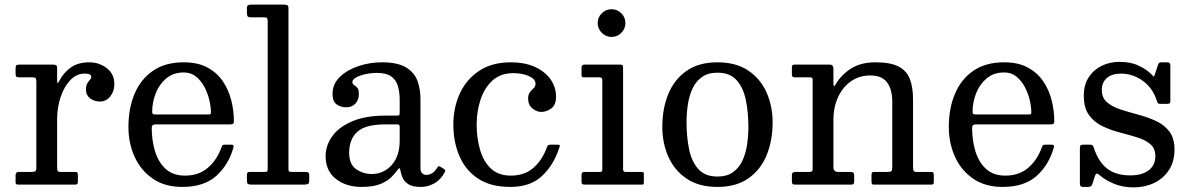

<svg xmlns="http://www.w3.org/2000/svg" viewBox="-20 -800 5160 832"><path d="M137.5 -446V-72.5C137.5 -65.2 136 -60.4 133 -58.2C130 -56.1 124.7 -55 117 -55H61.5C52.2 -55 47.5 -50.3 47.5 -41V-9.5C47.5 -5.2 48.8 -2.5 51.2 -1.5C53.8 -0.5 57.2 0 61.5 0H304.5C310.2 0 313.8 -1.1 315.2 -3.2C316.8 -5.4 317.5 -9.5 317.5 -15.5V-38C317.5 -44.3 316.9 -48.8 315.8 -51.2C314.6 -53.8 310.8 -55 304.5 -55H243.5C235.8 -55 231.2 -56.5 229.8 -59.5C228.2 -62.5 227.5 -67.8 227.5 -75.5V-283C227.5 -317.3 232.6 -349.6 242.8 -379.8C252.9 -409.9 266.9 -434.3 284.8 -453C302.6 -471.7 322.8 -481 345.5 -481C357.5 -481 365.5 -479.8 369.5 -477.2C373.5 -474.8 375.5 -471 375.5 -466C375.5 -462 373.6 -458.1 369.8 -454.2C365.9 -450.4 362.1 -445.2 358.2 -438.8C354.4 -432.2 352.5 -423 352.5 -411C352.5 -395.7 358.4 -383.3 370.2 -374C382.1 -364.7 396.5 -360 413.5 -360C431.2 -360 445.9 -367.4 457.8 -382.2C469.6 -397.1 475.5 -415 475.5 -436C475.5 -465 464.5 -487.9 442.5 -504.8C420.5 -521.6 395.5 -530 367.5 -530C334.8 -530 308.1 -522.6 287.2 -507.8C266.4 -492.9 250 -474.2 238 -451.5C233.7 -443.2 230.8 -439.3 229.5 -440C228.2 -440.7 227.5 -445.2 227.5 -453.5V-506C227.5 -512.3 225.9 -516.2 222.8 -517.8C219.6 -519.2 215.2 -520 209.5 -520H63.5C56.5 -520 52.1 -518.8 50.2 -516.5C48.4 -514.2 47.5 -509.5 47.5 -502.5V-484C47.5 -476.7 48.2 -471.7 49.5 -469C50.8 -466.3 55.2 -465 62.5 -465H119.5C127.2 -465 132.1 -463.8 134.2 -461.5C136.4 -459.2 137.5 -454 137.5 -446Z M536.5 -250C536.5 -203.3 545.4 -160.2 563.2 -120.8C581.1 -81.2 607.3 -49.6 642 -25.8C676.7 -1.9 719.2 10 769.5 10C832.8 10 882.2 -6.1 917.8 -38.2C953.2 -70.4 978 -111.8 992 -162.5C994 -169.5 990.7 -173 982 -173H953C948 -173 944.8 -171.9 943.5 -169.8C942.2 -167.6 940.8 -164.7 939.5 -161C926.2 -124.3 906.4 -94.8 880.2 -72.5C854.1 -50.2 821.2 -39 781.5 -39C747.2 -39 719.4 -48.6 698.2 -67.8C677.1 -86.9 661.7 -112.3 652 -144C642.3 -175.7 637.5 -209.8 637.5 -246.5C637.5 -256.2 643 -261 654 -261H975.5C982.5 -261 987.2 -261.8 989.8 -263.2C992.2 -264.8 993.5 -268.8 993.5 -275.5C993.5 -305.2 989.8 -335 982.2 -365C974.8 -395 962.7 -422.4 946 -447.2C929.3 -472.1 907.1 -492.1 879.2 -507.2C851.4 -522.4 817.2 -530 776.5 -530C722.8 -530 678.2 -517.8 642.8 -493.2C607.2 -468.8 580.7 -435.4 563 -393.2C545.3 -351.1 536.5 -303.3 536.5 -250ZM653.5 -304C647.5 -304 643.7 -304.8 642 -306.5C640.3 -308.2 639.5 -311.5 639.5 -316.5C639.5 -342.8 644.5 -369 654.5 -395C664.5 -421 679.7 -442.7 700 -460C720.3 -477.3 745.8 -486 776.5 -486C796.8 -486 814.3 -480.2 829 -468.5C843.7 -456.8 855.8 -441.9 865.5 -423.8C875.2 -405.6 882.3 -386.6 887 -366.8C891.7 -346.9 894 -328.7 894 -312C894 -308.7 893.2 -306.5 891.8 -305.5C890.2 -304.5 886.2 -304 879.5 -304Z M1121.5 -725C1129.2 -725 1134.2 -724 1136.5 -722C1138.8 -720 1140 -715.3 1140 -708V-72C1140 -64 1139.4 -59.2 1138.2 -57.5C1137.1 -55.8 1132.5 -55 1124.5 -55H1062.5C1056.5 -55 1052.9 -53.7 1051.8 -51C1050.6 -48.3 1050 -44 1050 -38V-18C1050 -10 1051.4 -5 1054.2 -3C1057.1 -1 1062.2 0 1069.5 0H1296.5C1305.2 0 1311.2 -1 1314.8 -3C1318.2 -5 1320 -10.7 1320 -20V-42C1320 -50.7 1315.5 -55 1306.5 -55H1245.5C1236.2 -55 1231.2 -56.5 1230.8 -59.5C1230.2 -62.5 1230 -68.3 1230 -77V-762C1230 -770.7 1228.4 -775.8 1225.2 -777.5C1222.1 -779.2 1216.2 -780 1207.5 -780H1070.5C1064.2 -780 1059.2 -779.2 1055.5 -777.8C1051.8 -776.2 1050 -772 1050 -765V-746C1050 -739 1050.8 -733.8 1052.5 -730.2C1054.2 -726.8 1058.8 -725 1066.5 -725Z M1391 -123C1391 -81 1405.8 -48.3 1435.2 -25C1464.8 -1.7 1501.7 10 1546 10C1581.3 10 1609.3 5.6 1630 -3.2C1650.7 -12.1 1666.3 -22.2 1677 -33.5C1687.7 -44.8 1695.7 -54.2 1701 -61.5C1705.7 -67.8 1708.9 -71 1710.8 -71C1712.6 -71 1714 -68 1715 -62C1716.3 -54 1719.1 -44.3 1723.2 -33C1727.4 -21.7 1735.6 -11.7 1747.8 -3C1759.9 5.7 1778.5 10 1803.5 10H1804C1824.3 10 1843.8 4.8 1862.5 -5.8C1881.2 -16.2 1896.3 -32.7 1908 -55C1910.3 -60.3 1909.3 -64.3 1905 -67L1887 -78C1882.7 -81.3 1878.8 -80.2 1875.5 -74.5C1866.8 -60.8 1858.5 -52 1850.5 -48C1842.5 -44 1835 -42 1828 -42C1821 -42 1814.9 -44.3 1809.8 -49C1804.6 -53.7 1802 -61 1802 -71V-372C1802 -399 1797.8 -424.6 1789.2 -448.8C1780.8 -472.9 1764.4 -492.5 1740.2 -507.5C1716.1 -522.5 1680.7 -530 1634 -530C1600.3 -530 1567.2 -524.7 1534.5 -514C1501.8 -503.3 1474.8 -487.8 1453.2 -467.2C1431.8 -446.8 1421 -422 1421 -393C1421 -371 1427 -355.8 1439 -347.5C1451 -339.2 1464.7 -335 1480 -335C1497 -335 1510.4 -340.4 1520.2 -351.2C1530.1 -362.1 1535 -376 1535 -393C1535 -406 1532.7 -415 1528 -420C1523.3 -425 1518.7 -428.9 1514 -431.8C1509.3 -434.6 1507 -439 1507 -445C1507 -451.7 1512.2 -458 1522.5 -464C1532.8 -470 1546.2 -474.8 1562.5 -478.5C1578.8 -482.2 1596 -484 1614 -484C1640.7 -484 1661.1 -478.9 1675.2 -468.8C1689.4 -458.6 1699.1 -444.7 1704.2 -427C1709.4 -409.3 1712 -389.3 1712 -367V-312C1712 -306 1711.2 -302.3 1709.8 -301C1708.2 -299.7 1704.7 -299 1699 -299H1650C1592.7 -299 1544.8 -290.8 1506.5 -274.5C1468.2 -258.2 1439.3 -236.7 1420 -210C1400.7 -183.3 1391 -154.3 1391 -123ZM1493 -138C1493 -176.7 1504.7 -206.8 1528 -228.5C1551.3 -250.2 1592 -261 1650 -261H1702C1708.7 -261 1712 -257.7 1712 -251V-191C1712 -145.7 1700.3 -110.2 1677 -84.5C1653.7 -58.8 1625 -46 1591 -46C1566 -46 1543.4 -53 1523.2 -67C1503.1 -81 1493 -104.7 1493 -138Z M1944.5 -260C1944.5 -210 1953.2 -164.6 1970.8 -123.8C1988.2 -82.9 2015.2 -50.4 2051.5 -26.2C2087.8 -2.1 2134.5 10 2191.5 10C2250.2 10 2296.4 -6.2 2330.2 -38.8C2364.1 -71.2 2389 -113 2405 -164C2406.3 -167.7 2406.4 -170.1 2405.2 -171.2C2404.1 -172.4 2400.8 -173 2395.5 -173H2364.5C2359.8 -173 2356.7 -172.2 2355 -170.8C2353.3 -169.2 2351.8 -166.8 2350.5 -163.5C2337.5 -126.2 2318 -96.1 2292 -73.2C2266 -50.4 2233.2 -39 2193.5 -39C2157.2 -39 2128.2 -49.5 2106.5 -70.5C2084.8 -91.5 2069.2 -118.8 2059.8 -152.5C2050.2 -186.2 2045.5 -222 2045.5 -260C2045.5 -298 2051.1 -334 2062.2 -368C2073.4 -402 2090.7 -429.7 2114 -451C2137.3 -472.3 2167.2 -483 2203.5 -483C2230.5 -483 2253.4 -478.8 2272.2 -470.2C2291.1 -461.8 2300.5 -450.7 2300.5 -437C2300.5 -429.3 2297.8 -423 2292.5 -418C2287.2 -413 2281.8 -407.2 2276.5 -400.8C2271.2 -394.2 2268.5 -385 2268.5 -373C2268.5 -354.7 2274.7 -340.4 2287 -330.2C2299.3 -320.1 2312.2 -315 2325.5 -315C2340.2 -315 2354.5 -320 2368.5 -330C2382.5 -340 2389.5 -357 2389.5 -381C2389.5 -408.3 2381.7 -433.2 2366 -455.8C2350.3 -478.2 2327.8 -496.2 2298.5 -509.8C2269.2 -523.2 2234.2 -530 2193.5 -530C2139.8 -530 2094.5 -517.9 2057.5 -493.8C2020.5 -469.6 1992.4 -437.1 1973.2 -396.2C1954.1 -355.4 1944.5 -310 1944.5 -260Z M2570 -700C2570 -683.7 2575.9 -669.6 2587.8 -657.8C2599.6 -645.9 2613.7 -640 2630 -640C2646.7 -640 2660.8 -645.9 2672.5 -657.8C2684.2 -669.6 2690 -683.7 2690 -700C2690 -716.7 2684.2 -730.8 2672.5 -742.5C2660.8 -754.2 2646.7 -760 2630 -760C2613.7 -760 2599.6 -754.2 2587.8 -742.5C2575.9 -730.8 2570 -716.7 2570 -700ZM2578 -465C2586 -465 2590 -461 2590 -453V-69C2590 -63.7 2589.5 -60 2588.5 -58C2587.5 -56 2584.2 -55 2578.5 -55H2516.5C2510.5 -55 2506.2 -54.2 2503.8 -52.5C2501.2 -50.8 2500 -46.7 2500 -40V-12C2500 -6.7 2501.2 -3.3 2503.5 -2C2505.8 -0.7 2509.8 0 2515.5 0H2760.5C2765.2 0 2767.9 -0.8 2768.8 -2.5C2769.6 -4.2 2770 -7.3 2770 -12V-45C2770 -49.7 2769.2 -52.5 2767.5 -53.5C2765.8 -54.5 2762.7 -55 2758 -55H2690.5C2683.5 -55 2680 -59 2680 -67V-509.5C2680 -516.5 2676.8 -520 2670.5 -520H2512C2504 -520 2500 -515.7 2500 -507V-477C2500 -472 2500.5 -468.8 2501.5 -467.2C2502.5 -465.8 2505.5 -465 2510.5 -465Z M2850 -250C2850 -203.3 2858.8 -160.2 2876.2 -120.8C2893.8 -81.2 2920.2 -49.6 2955.5 -25.8C2990.8 -1.9 3035.3 10 3089 10C3142.7 10 3187.2 -2.2 3222.5 -26.8C3257.8 -51.2 3284.2 -84.6 3301.8 -126.8C3319.2 -168.9 3328 -216.7 3328 -270C3328 -316.7 3319.2 -359.8 3301.8 -399.2C3284.2 -438.8 3257.8 -470.4 3222.5 -494.2C3187.2 -518.1 3142.7 -530 3089 -530C3035.3 -530 2990.8 -517.8 2955.5 -493.2C2920.2 -468.8 2893.8 -435.4 2876.2 -393.2C2858.8 -351.1 2850 -303.3 2850 -250ZM2955 -270C2955 -296 2956.9 -321.8 2960.8 -347.2C2964.6 -372.8 2971.3 -395.8 2981 -416.5C2990.7 -437.2 3004.2 -453.8 3021.8 -466.2C3039.2 -478.8 3061.7 -485 3089 -485C3125.3 -485 3153.2 -474 3172.5 -452C3191.8 -430 3205.1 -401.2 3212.2 -365.5C3219.4 -329.8 3223 -291.3 3223 -250C3223 -224 3221.1 -198.2 3217.2 -172.8C3213.4 -147.2 3206.7 -124.2 3197 -103.5C3187.3 -82.8 3173.8 -66.2 3156.2 -53.8C3138.8 -41.2 3116.3 -35 3089 -35C3052.7 -35 3024.8 -46 3005.5 -68C2986.2 -90 2972.9 -118.8 2965.8 -154.5C2958.6 -190.2 2955 -228.7 2955 -270Z M3489.5 -465C3497.5 -465 3501.5 -462.2 3501.5 -456.5V-69C3501.5 -62.7 3500.3 -58.8 3498 -57.2C3495.7 -55.8 3491.2 -55 3484.5 -55H3429.5C3423.2 -55 3418.6 -54.1 3415.8 -52.2C3412.9 -50.4 3411.5 -46 3411.5 -39V-16C3411.5 -9.7 3412.3 -5.4 3414 -3.2C3415.7 -1.1 3419.5 0 3425.5 0H3667.5C3673.2 0 3676.9 -1 3678.8 -3C3680.6 -5 3681.5 -9 3681.5 -15V-38C3681.5 -45.3 3680.2 -50 3677.8 -52C3675.2 -54 3670.7 -55 3664 -55H3612.5C3598.5 -55 3591.5 -61.8 3591.5 -75.5V-283C3591.5 -317.3 3598 -348.9 3611 -377.8C3624 -406.6 3642.5 -429.7 3666.5 -447C3690.5 -464.3 3718.8 -473 3751.5 -473C3784.5 -473 3808.6 -463.1 3823.8 -443.2C3838.9 -423.4 3846.5 -395 3846.5 -358V-74.5C3846.5 -65.8 3845.2 -60.4 3842.5 -58.2C3839.8 -56.1 3834.5 -55 3826.5 -55H3769C3763.7 -55 3760.2 -54 3758.8 -52C3757.2 -50 3756.5 -46.2 3756.5 -40.5V-15.5C3756.5 -10.2 3757 -6.2 3758 -3.8C3759 -1.2 3762.2 0 3767.5 0H4011C4016.7 0 4020.7 -0.5 4023 -1.5C4025.3 -2.5 4026.5 -5.7 4026.5 -11V-40C4026.5 -45.7 4025.8 -49.6 4024.2 -51.8C4022.8 -53.9 4019.2 -55 4013.5 -55H3954.5C3945.8 -55 3940.7 -56.6 3939 -59.8C3937.3 -62.9 3936.5 -68.8 3936.5 -77.5V-369C3936.5 -404.7 3931.8 -434.4 3922.5 -458.2C3913.2 -482.1 3896.8 -500 3873.2 -512C3849.8 -524 3816.8 -530 3774.5 -530C3731.2 -530 3695.5 -520.9 3667.5 -502.8C3639.5 -484.6 3617.5 -462.2 3601.5 -435.5C3598.2 -430.2 3595.7 -427 3594 -426C3592.3 -425 3591.5 -431 3591.5 -444V-502.5C3591.5 -507.2 3590.3 -511.2 3588 -514.8C3585.7 -518.2 3581.7 -520 3576 -520H3421C3414.7 -520 3411.5 -516.2 3411.5 -508.5V-477.5C3411.5 -469.2 3415 -465 3422 -465Z M4091.5 -250C4091.5 -203.3 4100.4 -160.2 4118.2 -120.8C4136.1 -81.2 4162.3 -49.6 4197 -25.8C4231.7 -1.9 4274.2 10 4324.5 10C4387.8 10 4437.2 -6.1 4472.8 -38.2C4508.2 -70.4 4533 -111.8 4547 -162.5C4549 -169.5 4545.7 -173 4537 -173H4508C4503 -173 4499.8 -171.9 4498.5 -169.8C4497.2 -167.6 4495.8 -164.7 4494.5 -161C4481.2 -124.3 4461.4 -94.8 4435.2 -72.5C4409.1 -50.2 4376.2 -39 4336.5 -39C4302.2 -39 4274.4 -48.6 4253.2 -67.8C4232.1 -86.9 4216.7 -112.3 4207 -144C4197.3 -175.7 4192.5 -209.8 4192.5 -246.5C4192.5 -256.2 4198 -261 4209 -261H4530.5C4537.5 -261 4542.2 -261.8 4544.8 -263.2C4547.2 -264.8 4548.5 -268.8 4548.5 -275.5C4548.5 -305.2 4544.8 -335 4537.2 -365C4529.8 -395 4517.7 -422.4 4501 -447.2C4484.3 -472.1 4462.1 -492.1 4434.2 -507.2C4406.4 -522.4 4372.2 -530 4331.5 -530C4277.8 -530 4233.2 -517.8 4197.8 -493.2C4162.2 -468.8 4135.7 -435.4 4118 -393.2C4100.3 -351.1 4091.5 -303.3 4091.5 -250ZM4208.5 -304C4202.5 -304 4198.7 -304.8 4197 -306.5C4195.3 -308.2 4194.5 -311.5 4194.5 -316.5C4194.5 -342.8 4199.5 -369 4209.5 -395C4219.5 -421 4234.7 -442.7 4255 -460C4275.3 -477.3 4300.8 -486 4331.5 -486C4351.8 -486 4369.3 -480.2 4384 -468.5C4398.7 -456.8 4410.8 -441.9 4420.5 -423.8C4430.2 -405.6 4437.3 -386.6 4442 -366.8C4446.7 -346.9 4449 -328.7 4449 -312C4449 -308.7 4448.2 -306.5 4446.8 -305.5C4445.2 -304.5 4441.2 -304 4434.5 -304Z M4992.5 -364.5C4994.2 -359.5 4995.6 -355.8 4996.8 -353.5C4997.9 -351.2 5002 -350 5009 -350H5037C5042.7 -350 5046.5 -350.8 5048.5 -352.2C5050.5 -353.8 5051.5 -357.2 5051.5 -362.5V-516C5051.5 -525.3 5047.2 -530 5038.5 -530H5016C5009.7 -530 5005.5 -529.3 5003.5 -528C5001.5 -526.7 4999.7 -523.7 4998 -519L4985 -479.5C4982.3 -470.5 4980.4 -466.7 4979.2 -468C4978.1 -469.3 4974.8 -472.7 4969.5 -478C4956.2 -491.7 4938 -504.1 4915 -515.2C4892 -526.4 4864.2 -532 4831.5 -532C4803.2 -532 4777.2 -526.2 4753.8 -514.8C4730.2 -503.2 4711.5 -486.6 4697.5 -464.8C4683.5 -442.9 4676.5 -416.3 4676.5 -385C4676.5 -350 4684 -322.2 4699 -301.5C4714 -280.8 4733.2 -264.8 4756.8 -253.5C4780.2 -242.2 4805.2 -233.1 4831.5 -226.2C4857.8 -219.4 4882.8 -212.4 4906.2 -205.2C4929.8 -198.1 4949 -188.3 4964 -176C4979 -163.7 4986.5 -146 4986.5 -123C4986.5 -97.7 4977.1 -77.5 4958.2 -62.5C4939.4 -47.5 4912.5 -40 4877.5 -40C4836.2 -40 4802.8 -49.8 4777.5 -69.5C4752.2 -89.2 4733 -119.2 4720 -159.5C4718.7 -163.5 4717.1 -166.8 4715.2 -169.2C4713.4 -171.8 4709.7 -173 4704 -173H4673.5C4667.8 -173 4664.1 -171.9 4662.2 -169.8C4660.4 -167.6 4659.5 -163.5 4659.5 -157.5V-3.5C4659.5 5.5 4663.7 10 4672 10H4695C4704.7 10 4710.8 6 4713.5 -2L4725 -38C4727.3 -44.7 4730 -47.9 4733 -47.8C4736 -47.6 4740.2 -45.2 4745.5 -40.5C4760.8 -27.2 4781.1 -15.1 4806.2 -4.2C4831.4 6.6 4860.2 12 4892.5 12C4924.8 12 4954.4 5.6 4981.2 -7.2C5008.1 -20.1 5029.5 -38.8 5045.5 -63.2C5061.5 -87.8 5069.5 -117.3 5069.5 -152C5069.5 -185 5061.9 -211.2 5046.8 -230.8C5031.6 -250.2 5012.1 -265.4 4988.2 -276.2C4964.4 -287.1 4939.1 -296.1 4912.2 -303.2C4885.4 -310.4 4860 -317.8 4836 -325.5C4812 -333.2 4792.4 -343.5 4777.2 -356.5C4762.1 -369.5 4754.5 -387.7 4754.5 -411C4754.5 -432 4761.8 -448.9 4776.2 -461.8C4790.8 -474.6 4811.2 -481 4837.5 -481C4871.2 -481 4902.4 -470.8 4931.2 -450.5C4960.1 -430.2 4980.5 -401.5 4992.5 -364.5Z"/></svg>

Font: Besley*
Style: Regular
Weight: 400
Designer: Owen Earl
Foundry: indestructible type*
Version: Version 3.000; ttfautohint (v1.8.3)